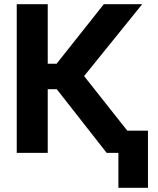

<svg xmlns="http://www.w3.org/2000/svg" viewBox="-20 -727 752 913"><path d="M250 -302.7H207V0H59.6V-707H207V-423.8H249L473.6 -707H656.2L379.9 -365.2L585.4 -105.5H683.6V166H543V0H487.3Z"/></svg>

Font: Pretendard JP
Style: Bold
Weight: 700
Designer: Base glyphs from Inter by Rasmus Andersson; Hangeul glyphs from Noto Sans CJK(Source Han Sans) by Jang Soo-young and Kan
Foundry: Kil Hyung-jin
Version: Version 1.309